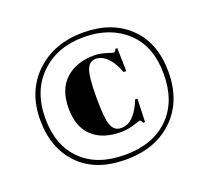

<svg xmlns="http://www.w3.org/2000/svg" viewBox="-113 -776 1006 926"><g transform="rotate(-20 390.5 -312.5)"><path d="M397 -636C299 -636 218 -606 155 -547C92 -487 60 -408 60 -310C60 -212 89 -134 146 -76C203 -18 282 11 385 11C488 11 569 -19 630 -79C691 -138 721 -218 721 -317C721 -416 692 -494 633 -551C574 -608 495 -636 397 -636ZM389 -12C294 -12 220 -38 167 -90C113 -142 86 -215 86 -309C86 -403 115 -477 172 -532C229 -587 303 -614 393 -614C483 -614 556 -588 612 -536C668 -484 696 -411 696 -316C696 -221 669 -147 614 -93C559 -39 484 -12 389 -12ZM517 -390C517 -390 531 -390 531 -390C531 -390 528 -509 528 -509C528 -509 519 -509 519 -509C519 -509 519 -509 519 -509C518 -508 517 -507 516 -504C515 -501 514 -500 513 -499C512 -498 511 -497 510 -496C509 -495 507 -494 506 -494C504 -494 492 -497 471 -504C449 -511 429 -514 411 -514C411 -514 411 -514 411 -514C349 -514 300 -497 263 -463C226 -429 208 -380 208 -316C208 -251 226 -203 261 -171C296 -138 345 -122 407 -122C407 -122 407 -122 407 -122C428 -122 450 -125 473 -132C473 -132 508 -143 508 -143C508 -143 508 -143 508 -143C511 -143 513 -142 516 -140C516 -140 516 -140 516 -140C517 -139 518 -137 519 -134C520 -131 521 -129 522 -128C522 -128 532 -128 532 -128C532 -128 536 -247 536 -247C536 -247 524 -247 524 -247C524 -247 524 -247 524 -247C513 -217 499 -192 480 -171C461 -150 440 -140 415 -140C390 -140 374 -153 365 -178C356 -203 352 -250 352 -321C352 -391 357 -438 366 -461C375 -484 390 -496 412 -496C433 -496 454 -486 473 -466C492 -446 506 -421 517 -390Z"/></g></svg>

Font: Abril Fatface Utterance
Style: Regular
Weight: 500
Designer: Veronika Burian, Jos Scaglione
Foundry: TypeTogether
Version: ""